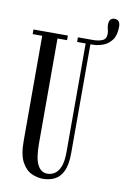

<svg xmlns="http://www.w3.org/2000/svg" viewBox="-92 -874 612 940"><g transform="rotate(10 214.0 -404.0)"><path d="M189.5 12Q161.5 12 132.8 -1Q104 -14 84.5 -49.8Q65 -85.5 65 -154V-677H17.5V-700H188.5V-677H141V-154.5Q141 -81 158 -48.8Q175 -16.5 207 -16.5Q225 -16.5 242 -26.8Q259 -37 270 -63.2Q281 -89.5 281 -138.5V-677H238.5V-700H313.5Q340.5 -700 359.8 -708.2Q379 -716.5 379 -742Q379 -752 375.8 -764Q372.5 -776 372.5 -786Q372.5 -820.5 400 -820.5Q428 -820.5 428 -786Q428 -743 410 -719.2Q392 -695.5 365.5 -686.2Q339 -677 313.5 -677H304.5V-137.5Q304.5 -78.5 289 -46Q273.5 -13.5 247.2 -0.8Q221 12 189.5 12Z"/></g></svg>

Font: Imbue 50pt
Style: Regular
Weight: 400
Designer: Tyler Finck
Foundry: Etcetera Type Company
Version: Version 1.102; ttfautohint (v1.8.3)